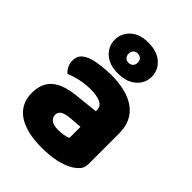

<svg xmlns="http://www.w3.org/2000/svg" viewBox="-220 -861 985 985"><g transform="rotate(45 272.0 -368.5)"><path d="M260 -108Q277 -108 297.5 -111.5Q318 -115 328 -121V-201L256 -195Q228 -193 210 -183Q192 -173 192 -153Q192 -133 207.5 -120.5Q223 -108 260 -108ZM252 -501Q306 -501 350.5 -490Q395 -479 426.5 -456.5Q458 -434 475 -399.5Q492 -365 492 -318V-94Q492 -68 477.5 -51.5Q463 -35 443 -23Q378 16 260 16Q207 16 164.5 6Q122 -4 91.5 -24Q61 -44 44.5 -75Q28 -106 28 -147Q28 -216 69 -253Q110 -290 196 -299L327 -313V-320Q327 -349 301.5 -361.5Q276 -374 228 -374Q190 -374 154 -366Q118 -358 89 -346Q76 -355 67 -373.5Q58 -392 58 -412Q58 -438 70.5 -453.5Q83 -469 109 -480Q138 -491 177.5 -496Q217 -501 252 -501ZM136 -641Q136 -688 171.5 -720.5Q207 -753 268 -753Q333 -753 369 -720.5Q405 -688 405 -641Q405 -594 369 -562Q333 -530 268 -530Q207 -530 171.5 -562Q136 -594 136 -641ZM237 -641Q237 -625 246.5 -616Q256 -607 269 -607Q284 -607 293.5 -616Q303 -625 303 -641Q303 -657 293.5 -666Q284 -675 269 -675Q256 -675 246.5 -666Q237 -657 237 -641Z"/></g></svg>

Font: Baloo Paaji
Style: Regular
Weight: 400
Designer: Shuchita Grover and Ek Type
Foundry: Ek Type
Version: Version 1.443;PS 1.000;hotconv 16.6.51;makeotf.lib2.5.65220;